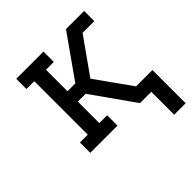

<svg xmlns="http://www.w3.org/2000/svg" viewBox="-186 -669 972 972"><g transform="rotate(-45 300.0 -183.0)"><path d="M595 164H513V0H432L271 -228H215V-74H271V0H76V-74H132V-457H76V-530H271V-456H215V-302H271L432 -530H562V-457H478L414 -367L342 -265L478 -74H595Z"/></g></svg>

Font: Iosevka Curly Slab Extended
Style: Regular
Weight: 400
Width: 7
Monospace: yes
Designer: Belleve Invis
Foundry: Belleve Invis
Version: Version 11.1.0; ttfautohint (v1.8.3)